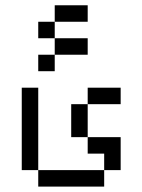

<svg xmlns="http://www.w3.org/2000/svg" viewBox="-20 -645 540 728"><path d="M312.5 -562.5H187.5V-625H312.5ZM62.5 -312.5H125V0H62.5ZM125 0H375V62.5H125ZM125 -437.5H187.5V-375H125ZM125 -562.5H187.5V-500H125ZM187.5 -500H312.5V-437.5H187.5ZM250 -250H312.5V-125H250ZM312.5 -125H437.5V0H375V-62.5H312.5ZM312.5 -312.5H437.5V-250H312.5Z"/></svg>

Font: 寒蝉点阵体 16px
Style: Regular
Weight: 400
Designer: Designed by Warren2060
Foundry: ChillType
Version: Version 1.000